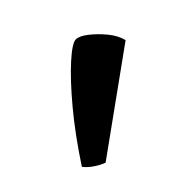

<svg xmlns="http://www.w3.org/2000/svg" viewBox="-67 -846 360 360"><g transform="rotate(-45 113.0 -666.5)"><path d="M37 -565Q26 -569 15.5 -576.5Q5 -584 0 -591Q34 -643 67 -682.5Q100 -722 125.5 -745Q151 -768 161 -768Q170 -768 183.5 -757.5Q197 -747 209.5 -732Q222 -717 226 -701Z"/></g></svg>

Font: Texturina Medium 12pt SemiBold
Style: Regular
Weight: 600
Version: Version 1.002